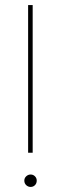

<svg xmlns="http://www.w3.org/2000/svg" viewBox="-20 -771 241 758"><path d="M91 -751H109V-168H91ZM101 -33Q91 -33 83.5 -40Q76 -47 76 -58Q76 -68 83.5 -75Q91 -82 101 -82Q111 -82 118 -75Q125 -68 125 -58Q125 -47 118 -40Q111 -33 101 -33Z"/></svg>

Font: Josefin Sans Thin Thin
Style: Regular
Weight: 250
Version: Version 2.001